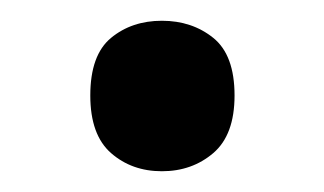

<svg xmlns="http://www.w3.org/2000/svg" viewBox="-20 -689 312 185"><path d="M67 -597Q67 -636 87 -652.5Q107 -669 136 -669Q165 -669 185.5 -652.5Q206 -636 206 -597Q206 -559 185.5 -541.5Q165 -524 136 -524Q107 -524 87 -541.5Q67 -559 67 -597Z"/></svg>

Font: Noto Sans Khmer UI Medium
Style: Regular
Weight: 500
Designer: Danh Hong and the Monotype Design Team
Foundry: Monotype Imaging Inc.
Version: Version 2.002; ttfautohint (v1.8.4.7-5d5b)